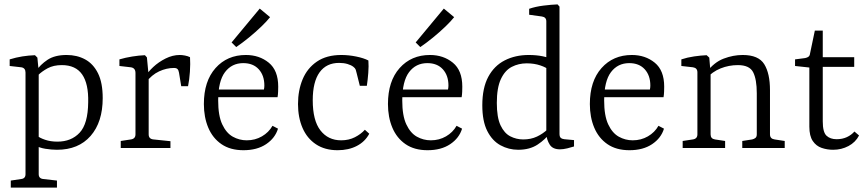

<svg xmlns="http://www.w3.org/2000/svg" viewBox="-20 -673 3939 873"><path d="M29 180V148L76 141Q96 139 96 119V-343Q96 -364 77 -367L24 -373V-403Q53 -412 81.5 -416.5Q110 -421 139 -422L150 -411L156 -348V119Q156 139 177 141L239 148V180ZM239 8Q215 8 186.5 3.5Q158 -1 139 -13L149 -56Q160 -46 185 -37.5Q210 -29 241 -29Q304 -29 342 -69.5Q380 -110 381 -208Q383 -292 353.5 -334.5Q324 -377 261 -377Q223 -377 196.5 -362.5Q170 -348 153 -331L143 -349Q163 -379 196 -401Q229 -423 283 -423Q330 -423 367 -403Q404 -383 425.5 -340Q447 -297 447 -227Q447 -118 392 -55Q337 8 239 8Z M642 -327Q653 -346 677 -368.5Q701 -391 733 -407Q765 -423 797 -423Q808 -423 821 -420.5Q834 -418 844 -413Q846 -383 843.5 -346.5Q841 -310 835 -281H804L794 -342Q792 -354 787 -359Q782 -364 771 -364Q737 -364 703.5 -348.5Q670 -333 643 -298ZM656 -328V-62Q656 -41 678 -39L755 -31V0H529V-32L575 -39Q596 -42 596 -62V-341Q596 -364 575 -367L523 -373V-403Q550 -411 581 -416Q612 -421 639 -422L648 -412Z M907 -200Q907 -304 960 -363.5Q1013 -423 1098 -423Q1159 -423 1202 -388Q1245 -353 1245 -279Q1245 -270 1244.5 -256Q1244 -242 1242 -231H953V-266H1180Q1181 -271 1181.5 -275Q1182 -279 1182 -284Q1182 -330 1156.5 -358Q1131 -386 1086 -386Q1034 -386 1003 -345Q972 -304 972 -216Q972 -147 990.5 -107.5Q1009 -68 1038.5 -51.5Q1068 -35 1102 -35Q1140 -35 1171 -53Q1202 -71 1219 -101L1244 -88Q1231 -45 1190 -17.5Q1149 10 1087 10Q1027 10 987 -17.5Q947 -45 927 -92.5Q907 -140 907 -200ZM1033 -480 1161 -634 1208 -595Q1194 -577 1168 -552Q1142 -527 1112 -502.5Q1082 -478 1054 -459Z M1335 -200Q1335 -262 1356 -312.5Q1377 -363 1421 -393Q1465 -423 1532 -423Q1565 -423 1599.5 -416Q1634 -409 1655 -398Q1657 -373 1654.5 -341Q1652 -309 1648 -283H1616L1602 -339Q1600 -349 1597.5 -356Q1595 -363 1587 -369Q1577 -377 1560 -382Q1543 -387 1522 -387Q1464 -387 1433 -344Q1402 -301 1402 -217Q1402 -125 1437 -80Q1472 -35 1531 -35Q1566 -35 1593.5 -49Q1621 -63 1639 -83L1659 -65Q1640 -29 1602.5 -9.5Q1565 10 1515 10Q1457 10 1416.5 -17Q1376 -44 1355.5 -91.5Q1335 -139 1335 -200Z M1744 -200Q1744 -304 1797 -363.5Q1850 -423 1935 -423Q1996 -423 2039 -388Q2082 -353 2082 -279Q2082 -270 2081.5 -256Q2081 -242 2079 -231H1790V-266H2017Q2018 -271 2018.5 -275Q2019 -279 2019 -284Q2019 -330 1993.5 -358Q1968 -386 1923 -386Q1871 -386 1840 -345Q1809 -304 1809 -216Q1809 -147 1827.5 -107.5Q1846 -68 1875.5 -51.5Q1905 -35 1939 -35Q1977 -35 2008 -53Q2039 -71 2056 -101L2081 -88Q2068 -45 2027 -17.5Q1986 10 1924 10Q1864 10 1824 -17.5Q1784 -45 1764 -92.5Q1744 -140 1744 -200ZM1870 -480 1998 -634 2045 -595Q2031 -577 2005 -552Q1979 -527 1949 -502.5Q1919 -478 1891 -459Z M2336 8Q2293 8 2255.5 -12.5Q2218 -33 2195.5 -77.5Q2173 -122 2173 -194Q2173 -273 2200 -323.5Q2227 -374 2275 -398.5Q2323 -423 2384 -423Q2419 -423 2448 -417Q2477 -411 2493 -404L2475 -355Q2465 -366 2437 -375.5Q2409 -385 2375 -385Q2338 -385 2307 -369Q2276 -353 2257.5 -313.5Q2239 -274 2239 -205Q2239 -139 2256 -103Q2273 -67 2300.5 -53Q2328 -39 2359 -39Q2394 -39 2421.5 -52Q2449 -65 2471 -86L2481 -69Q2461 -40 2425 -16Q2389 8 2336 8ZM2524 -643V-64Q2524 -51 2530 -46Q2536 -41 2546 -40L2590 -36V-7Q2578 -3 2559.5 1.5Q2541 6 2526 6Q2493 6 2479.5 -15.5Q2466 -37 2464 -63V-576Q2464 -595 2444 -598L2386 -606V-633Q2415 -643 2451 -647.5Q2487 -652 2515 -653Z M2662 -200Q2662 -304 2715 -363.5Q2768 -423 2853 -423Q2914 -423 2957 -388Q3000 -353 3000 -279Q3000 -270 2999.5 -256Q2999 -242 2997 -231H2708V-266H2935Q2936 -271 2936.5 -275Q2937 -279 2937 -284Q2937 -330 2911.5 -358Q2886 -386 2841 -386Q2789 -386 2758 -345Q2727 -304 2727 -216Q2727 -147 2745.5 -107.5Q2764 -68 2793.5 -51.5Q2823 -35 2857 -35Q2895 -35 2926 -53Q2957 -71 2974 -101L2999 -88Q2986 -45 2945 -17.5Q2904 10 2842 10Q2782 10 2742 -17.5Q2702 -45 2682 -92.5Q2662 -140 2662 -200Z M3355 0V-32L3400 -39Q3409 -41 3415 -46Q3421 -51 3421 -62V-249Q3421 -312 3404.5 -344.5Q3388 -377 3335 -377Q3294 -377 3256.5 -362Q3219 -347 3190 -315L3193 -345Q3227 -390 3270.5 -406.5Q3314 -423 3357 -423Q3429 -423 3455 -381Q3481 -339 3481 -263V-62Q3481 -42 3502 -39L3548 -32V0ZM3084 0V-32L3130 -39Q3151 -42 3151 -62V-344Q3151 -364 3131 -367L3078 -373V-403Q3105 -412 3136 -416.5Q3167 -421 3193 -422L3205 -411L3211 -340V-62Q3211 -42 3231 -39L3277 -32V0Z M3660 -366 3595 -373V-403L3641 -409Q3651 -411 3656.5 -415.5Q3662 -420 3663 -429L3685 -534H3721V-413H3864V-369H3721V-121Q3721 -72 3738 -56Q3755 -40 3784 -40Q3810 -40 3830.5 -49.5Q3851 -59 3865 -75L3886 -57Q3870 -26 3838 -9Q3806 8 3768 8Q3741 8 3716 -0.5Q3691 -9 3675.5 -32Q3660 -55 3660 -97Z"/></svg>

Font: Rasa Light
Style: Regular
Weight: 300
Designer: Anna Giedrys (Yrsa+Rasa design), David Brezina (Yrsa art-direction, Rasa art-direction, design)
Foundry: Rosetta Type Foundry
Version: Version 2.004